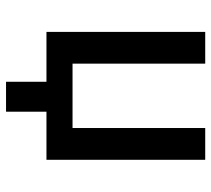

<svg xmlns="http://www.w3.org/2000/svg" viewBox="-52 -506 689 626"><g transform="rotate(90 293.0 -193.5)"><path d="M397.9 0V-517.6H501.5V0ZM247.1 131.8V-63.5H344.7V131.8ZM84.5 0V-85H501.5V0ZM84.5 0V-517.6H188V0Z"/></g></svg>

Font: Cascadia Mono
Style: Regular
Weight: 400
Monospace: yes
Designer: Aaron Bell
Foundry: Saja Typeworks
Version: Version 2102.003